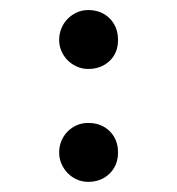

<svg xmlns="http://www.w3.org/2000/svg" viewBox="-20 -395 352 382"><path d="M214.8 -315.4Q214.8 -289.6 198 -273.7Q181.2 -257.8 155.3 -257.8Q143.6 -257.8 133.1 -262.5Q122.6 -267.1 114.7 -274.9Q106.9 -282.7 102.3 -293.2Q97.7 -303.7 97.7 -315.4Q97.7 -327.6 102.1 -338.4Q106.4 -349.1 114.3 -357.2Q122.1 -365.2 132.6 -370.1Q143.1 -375 155.3 -375Q181.6 -375 198.2 -358.4Q214.8 -341.8 214.8 -315.4ZM214.8 -91.8Q214.8 -65.9 198 -49.6Q181.2 -33.2 155.3 -33.2Q143.6 -33.2 133.1 -37.8Q122.6 -42.5 114.7 -50.5Q106.9 -58.6 102.3 -69.1Q97.7 -79.6 97.7 -91.8Q97.7 -104 102.1 -114.5Q106.4 -125 114.3 -133.1Q122.1 -141.1 132.6 -145.8Q143.1 -150.4 155.3 -150.4Q181.6 -150.4 198.2 -134Q214.8 -117.7 214.8 -91.8Z"/></svg>

Font: Surma
Style: Regular
Weight: 400
Designer: Sue Lloyd-Williams
Foundry: Sylheti Translation And Research
Version: Version 3.000